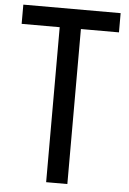

<svg xmlns="http://www.w3.org/2000/svg" viewBox="-59 -849 647 965"><g transform="rotate(5 264.5 -366.5)"><path d="M211 73V-709H19V-806H510V-709H318V73Z"/></g></svg>

Font: Farlight84_Sys_V01
Style: Regular
Weight: 400
Designer: Ryoko NISHIZUKA  (kana, bopomofo & ideographs); Paul D. Hunt (Latin, Greek & Cyrillic); Sandoll Communications , Soo-you
Foundry: Adobe
Version: Version 2.004;October 29, 2024;FontCreator 14.0.0.2814 64-bi